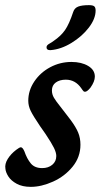

<svg xmlns="http://www.w3.org/2000/svg" viewBox="-23 -717 414 747"><path d="M-2 -61Q-5 -79 7 -98.5Q19 -118 40 -134Q53 -144 58 -144Q62 -144 65.5 -139.5Q69 -135 72 -128Q82 -99 97 -81Q112 -63 141 -63Q165 -63 180.5 -76Q196 -89 196 -110Q196 -123 187 -141.5Q178 -160 154 -196L133 -226Q106 -266 96.5 -285.5Q87 -305 87 -325Q87 -365 110.5 -400Q134 -435 172.5 -455.5Q211 -476 255 -476Q294 -476 320 -460.5Q346 -445 346 -419Q346 -400 329 -376Q316 -360 308 -360Q304 -360 302 -362Q300 -364 297.5 -367.5Q295 -371 293 -374Q270 -407 233 -407Q209 -407 194 -396Q179 -385 179 -365Q179 -350 187 -336.5Q195 -323 212 -302L229 -280L252 -250Q272 -223 281 -201.5Q290 -180 290 -154Q290 -106 259.5 -68.5Q229 -31 183.5 -10.5Q138 10 97 10Q64 10 42 -2Q20 -14 9.5 -30.5Q-1 -47 -2 -61ZM171 -522Q158 -522 158 -533Q158 -538 161.5 -541.5Q165 -545 171.5 -548.5Q178 -552 186 -558Q214 -577 230 -600Q246 -623 262 -671Q267 -686 281.5 -691.5Q296 -697 323 -697Q338 -697 343.5 -692.5Q349 -688 349 -676Q349 -644 322.5 -609.5Q296 -575 255 -550Q214 -525 174 -522Z"/></svg>

Font: Charm
Style: Bold
Weight: 700
Designer: Katatrad Aksorn Co.,Ltd.
Foundry: Cadson Demak Co.,Ltd.
Version: Version 1.001